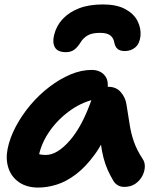

<svg xmlns="http://www.w3.org/2000/svg" viewBox="-20 -835 721 865"><path d="M152 10Q101 10 66.5 -13.5Q32 -37 18.5 -76.5Q5 -116 14 -163Q24 -214 51.5 -265.5Q79 -317 117.5 -362.5Q156 -408 202.5 -443.5Q249 -479 297.5 -499.5Q346 -520 393 -520Q430 -520 451 -496Q472 -472 463 -428Q460 -412 449 -403Q438 -394 424 -391Q358 -380 301.5 -341Q245 -302 206 -247.5Q167 -193 155 -134Q152 -117 151.5 -102.5Q151 -88 155 -66L107 -168Q128 -150 145 -143.5Q162 -137 187 -137Q238 -137 295 -202.5Q352 -268 395 -393Q404 -417 425 -430.5Q446 -444 468 -444Q504 -444 525 -419Q546 -394 550 -363Q558 -315 564 -275Q570 -235 583 -197.5Q596 -160 622 -120Q633 -105 632.5 -84Q632 -63 621 -42Q610 -21 589.5 -7Q569 7 540 7Q523 7 510.5 -0.5Q498 -8 491 -20Q476 -45 465 -70Q454 -95 446.5 -123.5Q439 -152 434 -189Q429 -226 426 -274L480 -278Q447 -194 406.5 -138.5Q366 -83 322.5 -50Q279 -17 236 -3.5Q193 10 152 10ZM444 -815Q505 -815 543.5 -794.5Q582 -774 599 -741.5Q616 -709 613 -673Q609 -638 589.5 -621.5Q570 -605 542 -605Q522 -605 510.5 -614Q499 -623 495 -643Q492 -663 477.5 -675Q463 -687 430 -687Q395 -687 375 -675.5Q355 -664 343 -644Q330 -623 315 -611.5Q300 -600 277 -600Q240 -600 227.5 -621.5Q215 -643 224 -678Q234 -719 262.5 -749.5Q291 -780 336 -797.5Q381 -815 444 -815Z"/></svg>

Font: Shantell Sans
Style: Bold Italic
Weight: 700
Italic angle: -11°
Designer: Stephen Nixon, Anya Danilova, Shantell Martin
Foundry: Arrow Type
Version: Version 1.011;[c5ecc13dd]